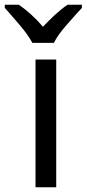

<svg xmlns="http://www.w3.org/2000/svg" viewBox="-70 -786 364 806"><path d="M166 -536.1H79.1V0H166ZM213.4 -766.1C179.7 -743.2 145 -710.4 110.4 -673.8C79.1 -710.4 42.5 -743.2 9.3 -766.1H-49.8V-752.9C-32.7 -733.9 -12.2 -710 11.7 -682.1C35.6 -654.3 53.7 -628.9 65.9 -606H156.2C167.5 -628.9 185.5 -654.3 210.4 -682.1C234.9 -710 255.9 -733.9 273.9 -752.9V-766.1Z"/></svg>

Font: Avrile Sans
Style: Regular
Weight: 400
Designer: Monotype Design Team, Google (font), Stefan Peev (BGR Cyrillic), Cristiano Sobral (main changes)
Foundry: The Avrile Sans Project Authors
Version: Version 3.110